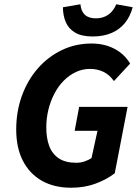

<svg xmlns="http://www.w3.org/2000/svg" viewBox="-20 -868 651 900"><path d="M314 12Q234 12 176.5 -20.5Q119 -53 87.5 -114Q56 -175 56 -261Q56 -345 82.5 -418.5Q109 -492 157 -547Q205 -602 269.5 -633Q334 -664 409 -664Q469 -664 516 -639.5Q563 -615 590 -570L514 -488Q493 -518 464.5 -531.5Q436 -545 402 -545Q367 -545 336 -530.5Q305 -516 279.5 -490.5Q254 -465 235.5 -430Q217 -395 207 -354.5Q197 -314 197 -270Q197 -220 211 -183Q225 -146 256 -125.5Q287 -105 338 -105Q358 -105 377 -111.5Q396 -118 409 -127L437 -255H330L351 -367H578L518 -56Q481 -27 428.5 -7.5Q376 12 314 12ZM414 -697Q362 -697 331.5 -715.5Q301 -734 288 -765Q275 -796 275 -834L357 -848Q360 -815 378 -798.5Q396 -782 430 -782Q463 -782 487.5 -799Q512 -816 525 -848L602 -834Q590 -790 565 -759.5Q540 -729 502 -713Q464 -697 414 -697Z"/></svg>

Font: Source Sans 3
Style: Bold Italic
Weight: 700
Italic angle: -11°
Designer: Paul D. Hunt
Foundry: Adobe
Version: Version 3.052;hotconv 1.1.0;makeotfexe 2.6.0